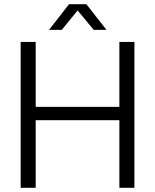

<svg xmlns="http://www.w3.org/2000/svg" viewBox="-20 -900 743 920"><path d="M79 0V-699H151V-388H552V-699H624V0H552V-324H151V0ZM215 -757 311 -880H394L490 -757H429L352 -850L276 -757Z"/></svg>

Font: MuseoModerno Thin Light
Style: Regular
Weight: 300
Version: Version 1.003